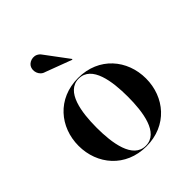

<svg xmlns="http://www.w3.org/2000/svg" viewBox="-197 -820 952 952"><g transform="rotate(-45 278.5 -344.5)"><path d="M184 -606 322.5 -554 325 -557 235.5 -677C211.5 -712 169 -700.5 155 -678.5C140 -654 151.5 -614.5 184 -606ZM42.5 -230C42.5 -100 133 10 279 10C425 10 515.5 -100 515.5 -230C515.5 -360 425 -470 279 -470C133 -470 42.5 -360 42.5 -230ZM169.5 -230C169.5 -336.5 187.5 -465.5 279 -465.5C370.5 -465.5 388 -336.5 388 -230C388 -123.5 370.5 5.5 279 5.5C187.5 5.5 169.5 -123.5 169.5 -230Z"/></g></svg>

Font: Bodoni* 36pt Medium
Style: Regular
Weight: 500
Version: Version 2.3